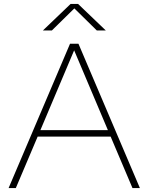

<svg xmlns="http://www.w3.org/2000/svg" viewBox="-20 -964 761 984"><path d="M659 0 547 -264H173L61 0H24L339 -740H382L697 0ZM187 -297H533L360 -706ZM522 -808H476L361 -921L246 -808H200L342 -944H380Z"/></svg>

Font: Encode Sans Expanded Thin
Style: Regular
Weight: 250
Width: 7
Designer: Multiple Designers
Foundry: Impallari Type
Version: Version 2.000